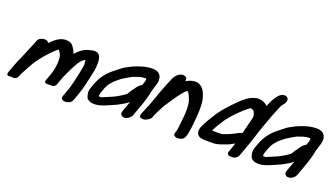

<svg xmlns="http://www.w3.org/2000/svg" viewBox="-63 -1138 2987 1708"><g transform="rotate(20 1431.0 -284.5)"><path d="M383.4 -102 361.5 -42C357.6 -31.3 362.3 -17 377.4 -17H433.4C444.1 -17 462 -26.9 467.5 -42L497.8 -125.3C524.2 -182.1 555.6 -252.2 582 -289.7C599.7 -313.5 614.6 -326.8 632.5 -334.3C634.5 -321.6 636.1 -302.1 636.7 -289.6C636.1 -276.2 626.1 -226.7 620.7 -201.5C609.8 -150.8 594.7 -78.8 576.9 -30L552.5 37C540.4 70.3 573.1 76 589.3 76C605.6 76 642.4 70.3 654.5 37L678.9 -30C700.1 -88.3 716.3 -165.5 727.6 -217C733.7 -246 745 -295.1 744.8 -325C743.9 -342 759.8 -458.2 656.8 -434.2C644.2 -431.4 631.2 -428.3 620.5 -425.1C575.4 -410.4 540.2 -380.1 513.1 -348.2C506.8 -373.7 485 -408.6 468.4 -424.4C458.4 -433.2 447.2 -437.9 430.5 -440.6C368.9 -452.5 318.1 -409 295.3 -388.5C285.3 -379 278.8 -372.7 267.6 -361.5C262.4 -378 246.6 -383 229.4 -383C213.2 -383 176.3 -377.3 164.2 -344L159.8 -332C157.2 -324.8 153.7 -315.9 149.3 -305.5C122.3 -242.3 95.3 -172.2 67.6 -113.8C67.3 -113.2 66.7 -112 66.4 -111.1L60.9 -95.9C58.1 -89.6 54.5 -81.1 51.9 -74L24.3 2C7.3 48.7 64.7 31 64.7 31C64.7 31 109.3 48.7 126.3 2C131.6 -12.7 137 -23.7 146.2 -40.7C168.2 -81.1 188.5 -121.3 214.6 -161.9C236.4 -195.6 293 -262.8 316.3 -285.8C335.2 -304.3 362.2 -330.7 376.8 -340.6C378.5 -338.7 382.9 -333.6 388.3 -325.8C403.6 -303.7 408 -288.2 409.9 -256.9L409.7 -225.4C408.4 -202.5 403.3 -159.7 393.2 -132C390.6 -124.7 388.9 -117.2 383.4 -102Z M858.8 -106.5 877.1 -157C878.7 -160.1 882.2 -167.4 885 -173.4C896.6 -198.8 907.7 -209.8 932 -237.7C939.4 -244.2 964.3 -265.1 971.4 -270.9L988.1 -284.2C1003.1 -295 1037.4 -313.4 1063.8 -329.3C1068.4 -332.1 1072.5 -334.5 1074.8 -335.7C1116 -349.9 1145.7 -364 1184 -364C1187.5 -364 1191.3 -363.8 1195.8 -363.3C1195.8 -363.3 1204.5 -358.5 1192.8 -326.5L1188.7 -315.2C1186.6 -310.4 1184.1 -303.1 1182.5 -297.3C1148.4 -281.9 1130.5 -245 1126.4 -240.3C1109.4 -220.5 1099.5 -202.2 1087.8 -182.7C1078.3 -171.2 1060.6 -159.1 1033.1 -143.1L1006.9 -127.8C990.3 -118.1 968.5 -108.5 937.2 -95.5C918.4 -88.9 899.2 -79.4 884 -72.4C878.7 -71.5 866.2 -70 865 -70C860.5 -70 858.6 -70.2 856 -71.2C855.6 -71.7 855 -72.6 854.3 -73.8C854.2 -78.8 853.7 -86.2 853.9 -90.4C855.7 -95.8 854.8 -95.7 858.8 -106.5ZM1221.1 -466C1154.8 -466 1101.2 -444.7 1058.8 -428.2C1030.3 -417.1 1013.4 -405.2 996.3 -396.9C972.4 -385.4 956.3 -373 937.7 -357.2L922 -344.7C916.2 -340.2 908.2 -333.9 897.8 -325.6C846.6 -284.9 802.9 -233.3 776 -159.3L763.2 -124.3C756.3 -105.3 752.4 -90.6 752.8 -71.9C753.7 -56.9 761.6 -27.5 764.8 -22.9C778.3 -3.5 801.5 8.2 836.5 8.2C894.7 8.2 945.4 -18.8 983.4 -35.1L1004.4 -44.2C1020.7 -50.7 1037.4 -58.6 1053 -67.3C1077.4 -81 1105.7 -96 1133 -118.1L1097.3 -20.1C1087.3 7.3 1101.6 30 1130.1 30C1158.5 30 1189.3 7.3 1199.3 -20.1L1242 -137.5C1244.9 -145.4 1247.3 -152.6 1249.3 -160.2C1251.1 -165.3 1252.2 -168.8 1254.6 -177.5C1256.5 -183.1 1259.6 -192.6 1261.8 -200.3L1268.2 -223.5C1275.6 -250.5 1276.1 -269.5 1283.9 -290.9C1289.5 -306.2 1290.9 -315.7 1291.9 -318.4L1297 -332.6C1323.6 -405.5 1302.5 -466 1221.1 -466Z M1287.7 -117.3 1286.9 -115C1282.1 -101.9 1270.1 -77.2 1262.4 -56C1259.6 -48.3 1258.5 -46.9 1259.1 -34.6C1260 -12.9 1288.4 -13.2 1301.9 -14.8C1326 -17.6 1351.3 -40 1352.7 -41C1357.8 -44.9 1363.9 -51.9 1366.3 -58.7L1375.4 -83.6C1377.3 -88 1378.6 -90.8 1381.6 -98.3C1388.8 -109.7 1392.2 -120 1402.4 -139.6C1426 -186.8 1436.7 -201.9 1471.7 -253.8C1501.6 -297.3 1512.6 -315.3 1532.3 -338.1C1552.1 -361 1558.5 -371.6 1576.9 -384.6C1576.9 -384.6 1577.6 -385 1578.9 -385.6C1597.6 -372.8 1609.3 -340.6 1621.6 -304.8C1633.4 -260.2 1631.9 -196.2 1624.2 -135.3C1620.4 -105.3 1619.7 -85.5 1615.9 -59.3C1611.4 -29.8 1612.9 -27.3 1605.2 -6L1603 0C1590.9 33.3 1623.6 39 1639.8 39C1652.5 39 1691.7 36.5 1704.6 1L1707.2 -6C1710.7 -15.6 1713.5 -23.8 1714.9 -31.4C1720 -59 1725.6 -93.6 1728.2 -122.5C1732.6 -182.6 1741.6 -246.8 1737.5 -308.1C1737 -342.4 1729.6 -371.3 1720.8 -398.2C1720.7 -398.6 1720.5 -399.2 1720.3 -399.7C1708.3 -426.8 1698.7 -456.7 1661 -477.7C1622.2 -499.2 1569 -483.9 1530.5 -459.9C1535.9 -474.2 1532.1 -494.6 1516.9 -501.3C1475.1 -519.9 1430 -481.5 1412.4 -440.6C1392.5 -393.8 1368.9 -337.6 1349.5 -284.3C1343.2 -265.1 1338.1 -250.2 1332.5 -235L1301.6 -150C1297.1 -137.7 1291.5 -127.7 1287.7 -117.3Z M2137.3 -190.7 2123.6 -183.9C2093 -167.9 2075.7 -157.8 2051 -148.7L2018.7 -136.7C1999.1 -129.4 2001.3 -129 1982.3 -129H1923.2C1915.8 -129.4 1909.2 -129.8 1905 -130.2C1918 -159 1937.4 -189.2 1958.1 -223.6C1986.5 -269.8 2024.6 -313.1 2066.2 -354.3C2093.3 -380.1 2117.2 -403.6 2139.2 -419.9C2162.4 -437.2 2155.2 -435.8 2169.2 -432L2184.7 -425.1C2190 -422.2 2195.4 -416.7 2198.3 -408.9C2205.2 -390.6 2209.2 -381.6 2207.2 -361.6C2203.6 -344.1 2175 -233.2 2166.7 -200.4C2158.6 -199.6 2154.3 -199.4 2137.3 -190.7ZM2211.5 -7.5 2254.1 -124.5C2278.5 -191.4 2292.6 -246.8 2315.8 -310.5L2360.6 -433.5C2372.9 -467.4 2385.8 -491.7 2397.7 -524.5C2403.1 -539.3 2406.4 -544.7 2413.7 -555.6C2417.8 -560.2 2446.4 -587.8 2442.1 -617C2440.6 -627.2 2434.3 -635.4 2425 -640.3C2399.5 -653.6 2364.8 -635.2 2348.3 -614.1C2329.1 -589.9 2312.1 -564.3 2297.2 -528.4C2293.1 -518.5 2290 -511.2 2285.7 -501.1C2280.7 -506.2 2273.1 -512.5 2265.9 -516.9C2251.8 -525.6 2215.5 -546.5 2164.8 -532.3C2109.1 -517.8 2065.5 -476.7 2037.5 -449.8C1981.2 -393.3 1918.5 -331.6 1868.2 -247.8C1845.8 -212.9 1824 -176.7 1805.1 -134.9C1791.3 -107.3 1786.7 -79.5 1800.1 -57.6C1818.1 -26.2 1855.2 -28.4 1883.4 -27C1884.3 -27 1884.3 -27 1884.8 -27H1945.1C1980.7 -27 2006.1 -35.3 2031 -44.1L2065 -56.3C2093.2 -66.4 2115.8 -78.9 2138.5 -91.9C2134.9 -79.2 2130 -63.7 2125.2 -50.5L2109.5 -7.5C2099.4 20.4 2117.1 35.3 2145.8 31.1C2170.9 36.2 2201.2 20.9 2211.5 -7.5Z M2412.8 -106.5 2431.1 -157C2432.7 -160.1 2436.2 -167.4 2439 -173.4C2450.6 -198.8 2461.7 -209.8 2486 -237.7C2493.4 -244.2 2518.3 -265.1 2525.4 -270.9L2542.1 -284.2C2557.1 -295 2591.4 -313.4 2617.8 -329.3C2622.4 -332.1 2626.5 -334.5 2628.8 -335.7C2670 -349.9 2699.7 -364 2738 -364C2741.5 -364 2745.3 -363.8 2749.8 -363.3C2749.8 -363.3 2758.5 -358.5 2746.8 -326.5L2742.7 -315.2C2740.6 -310.4 2738.1 -303.1 2736.5 -297.3C2702.4 -281.9 2684.5 -245 2680.4 -240.3C2663.4 -220.5 2653.5 -202.2 2641.8 -182.7C2632.3 -171.2 2614.6 -159.1 2587.1 -143.1L2560.9 -127.8C2544.3 -118.1 2522.5 -108.5 2491.2 -95.5C2472.4 -88.9 2453.2 -79.4 2438 -72.4C2432.7 -71.5 2420.2 -70 2419 -70C2414.5 -70 2412.6 -70.2 2410 -71.2C2409.6 -71.7 2409 -72.6 2408.3 -73.8C2408.2 -78.8 2407.7 -86.2 2407.9 -90.4C2409.7 -95.8 2408.8 -95.7 2412.8 -106.5ZM2775.1 -466C2708.8 -466 2655.2 -444.7 2612.8 -428.2C2584.3 -417.1 2567.4 -405.2 2550.3 -396.9C2526.4 -385.4 2510.3 -373 2491.7 -357.2L2476 -344.7C2470.2 -340.2 2462.2 -333.9 2451.8 -325.6C2400.6 -284.9 2356.9 -233.3 2330 -159.3L2317.2 -124.3C2310.3 -105.3 2306.4 -90.6 2306.8 -71.9C2307.7 -56.9 2315.6 -27.5 2318.8 -22.9C2332.3 -3.5 2355.5 8.2 2390.5 8.2C2448.7 8.2 2499.4 -18.8 2537.4 -35.1L2558.4 -44.2C2574.7 -50.7 2591.4 -58.6 2607 -67.3C2631.4 -81 2659.7 -96 2687 -118.1L2651.3 -20.1C2641.3 7.3 2655.6 30 2684.1 30C2712.5 30 2743.3 7.3 2753.3 -20.1L2796 -137.5C2798.9 -145.4 2801.3 -152.6 2803.3 -160.2C2805.1 -165.3 2806.2 -168.8 2808.6 -177.5C2810.5 -183.1 2813.6 -192.6 2815.8 -200.3L2822.2 -223.5C2829.6 -250.5 2830.1 -269.5 2837.9 -290.9C2843.5 -306.2 2844.9 -315.7 2845.9 -318.4L2851 -332.6C2877.6 -405.5 2856.5 -466 2775.1 -466Z"/></g></svg>

Font: Take Off
Style: Hosehead
Weight: 400
Foundry: Cannot Into Space Fonts
Version: Version 0.89